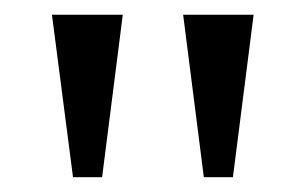

<svg xmlns="http://www.w3.org/2000/svg" viewBox="-20 -699 392 258"><path d="M320.8 -679.2 293 -460.9H253.9L226.1 -679.2ZM145 -679.2 117.2 -460.9H78.1L49.8 -679.2Z"/></svg>

Font: Simonetta
Style: Regular
Weight: 400
Designer: Gayaneh Bagdasaryan
Foundry: BrownFox
Version: Version 1.001